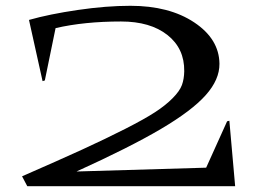

<svg xmlns="http://www.w3.org/2000/svg" viewBox="-20 -643 916 663"><path d="M397.9 -568.8Q271 -568.8 171.9 -545.9L134.8 -365.2L127 -362.8L80.1 -574.2Q150.4 -594.2 248.8 -608.6Q347.2 -623 430.2 -623Q564.5 -623 650.6 -565.7Q736.8 -508.3 737.8 -422.9Q738.3 -368.2 690.4 -314.5Q642.6 -260.7 535.4 -197.5Q428.2 -134.3 244.1 -50.8L691.9 -64L764.2 -224.1L772 -226.1L792 0H74.2L56.2 -34.2Q182.6 -89.4 264.2 -126.7Q345.7 -164.1 412.8 -198.2Q480 -232.4 515.9 -255.9Q551.8 -279.3 576.2 -304Q600.6 -328.6 608.2 -349.4Q615.7 -370.1 616.2 -397Q617.2 -475.6 558.1 -522.2Q499 -568.8 397.9 -568.8Z"/></svg>

Font: Halibut Exp
Style: Regular
Weight: 400
Width: 7
Designer: Matteo Maggi
Foundry: Collletttivo
Version: Version 3.080 | FøM Fix